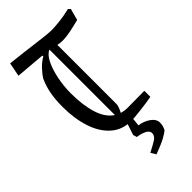

<svg xmlns="http://www.w3.org/2000/svg" viewBox="-258 -674 946 946"><g transform="rotate(-45 215.5 -200.5)"><path d="M431 -592 415 -532Q381 -523 349 -516.5Q317 -510 295 -510Q284 -510 275.5 -511Q267 -512 259 -514V-100Q259 -94 254.5 -81.5Q250 -69 243 -56Q263 -50 286 -50L402 -51V-9Q388 -6 366 -3Q344 0 320.5 3Q297 6 278.5 7.5Q260 9 253 9Q189 9 146 -29.5Q103 -68 82 -133.5Q61 -199 61 -279Q61 -333 69 -373Q77 -413 93 -447Q102 -462 123.5 -485.5Q145 -509 172 -524L170 -523L169 -529L16 -542L30 -614Q122 -604 193.5 -594.5Q265 -585 292 -585Q310 -585 344 -588.5Q378 -592 421 -602ZM137 -298Q137 -216 155.5 -156Q174 -96 215 -69V-525Q192 -516 174.5 -481Q157 -446 147 -397Q137 -348 137 -298ZM223 213 207 186Q242 168 262 155.5Q282 143 282 123Q282 107 261.5 97Q241 87 215 84L209 64L234 -11L267 -8L261 49Q294 53 320 71.5Q346 90 346 114Q346 137 335 157Q325 166 300.5 179.5Q276 193 223 213Z"/></g></svg>

Font: Grenze Gotisch Light
Style: Regular
Weight: 300
Designer: Renata Polastri
Foundry: Omnibus-Type
Version: Version 1.001